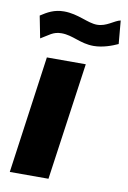

<svg xmlns="http://www.w3.org/2000/svg" viewBox="-84 -780 554 831"><g transform="rotate(10 193.5 -364.5)"><path d="M387 -627 378 -729C350 -723 322 -693 280 -693C238 -693 193 -725 130 -725C87 -725 58 -708 29 -689L48 -592C83 -612 98 -630 136 -630C186 -630 222 -600 281 -600C321 -600 361 -615 387 -627ZM262 -516H91L19 0H189Z"/></g></svg>

Font: United Sans ExtraBold
Style: Italic
Weight: 800
Italic angle: -8°
Designer: Pablo Impallari, Rodrigo Fuenzalida (Modified by Dan O. Williams)
Version: Version 1.000;PS 001.000;hotconv 1.0.88;makeotf.lib2.5.64775